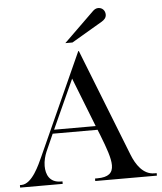

<svg xmlns="http://www.w3.org/2000/svg" viewBox="-59 -941 838 993"><g transform="rotate(-5 360.0 -445.0)"><path d="M383 -229ZM500 -818 340 -724H303L460 -877C467 -884 477 -890 488 -890C509 -890 524 -874 524 -853C524 -836 513 -826 500 -818ZM383 -229ZM715 0H395V-13H407C465 -13 488 -34 488 -74C488 -111 469 -164 442 -233L430 -263H197L157 -173C149 -154 141 -127 141 -100C141 -56 159 -13 218 -13H226V0H5V-13H13C69 -13 110 -111 128 -150L366 -677H369L588 -121C609 -67 645 -13 703 -13H715ZM322 -538 206 -283H422Z"/></g></svg>

Font: Open Baskerville 0.0.53
Style: Normal
Weight: 400
Designer: Isaac Moore, James Puckett, Rob Mientjes
Foundry: The Open Baskerville Project
Version: 0.0.53 (g939f078)